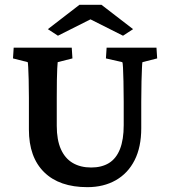

<svg xmlns="http://www.w3.org/2000/svg" viewBox="-20 -772 709 801"><path d="M37.1 -573.2H279.3L282.2 -528.3L220.7 -512.7Q219.7 -504.9 218.8 -486.3Q217.8 -467.8 217.3 -438Q216.8 -408.2 216.8 -364.3V-247.1Q216.8 -188.5 233.9 -149.9Q251 -111.3 283.2 -92.3Q315.4 -73.2 360.4 -73.2Q404.3 -73.2 434.6 -91.8Q464.8 -110.4 480.5 -149.9Q496.1 -189.5 496.1 -250V-346.7Q496.1 -396.5 495.1 -432.6Q494.1 -468.8 493.2 -489.3Q492.2 -509.8 490.2 -512.7L421.9 -528.3L424.8 -573.2H632.8L635.7 -528.3L574.2 -512.7Q573.2 -509.8 572.3 -489.3Q571.3 -468.8 570.3 -432.6Q569.3 -396.5 569.3 -346.7V-237.3Q569.3 -158.2 541.5 -103.5Q513.7 -48.8 462.9 -20Q412.1 8.8 344.7 8.8Q227.5 8.8 164.1 -53.7Q100.6 -116.2 100.6 -231.4V-364.3Q100.6 -409.2 99.6 -441.4Q98.6 -473.6 97.7 -491.7Q96.7 -509.8 95.7 -512.7L34.2 -528.3ZM535.2 -650.4 493.2 -623 326.2 -707H388.7L221.7 -623L179.7 -650.4L311.5 -752H403.3Z"/></svg>

Font: Crimson Pro SemiBold
Style: Regular
Weight: 600
Designer: Jacques Le Bailly
Foundry: Baron von Fonthausen
Version: Version 1.003